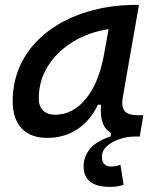

<svg xmlns="http://www.w3.org/2000/svg" viewBox="-20 -542 626 769"><path d="M419.9 206.5Q314.9 206.5 314.9 123.5Q314.9 87.4 339.1 55.9Q363.3 24.4 423.8 3.9V-10.3Q383.8 -32.2 383.8 -99.1Q383.8 -110.4 384.8 -122.6H372.1Q342.3 -59.1 289.8 -24.4Q237.3 10.3 169.4 10.3Q103 10.3 66.9 -27.8Q30.8 -65.9 30.8 -135.3Q30.8 -223.1 68.1 -294.7Q105.5 -366.2 172.9 -417Q240.2 -467.8 330.6 -495.1Q420.9 -522.5 526.9 -522.5H536.6L472.2 -154.8Q469.7 -141.6 469.7 -130.4Q469.7 -109.9 478.5 -98.1Q491.2 -80.6 534.2 -80.6H554.2L539.6 4.9H520Q489.3 4.9 458.7 15.1Q428.2 25.4 408.2 43.5Q388.2 61.5 388.2 85.9Q388.2 125 426.3 125Q437.5 125 446.8 122.8Q456.1 120.6 462.4 118.2L475.1 197.8Q454.1 206.5 419.9 206.5ZM201.2 -82.5Q271.5 -82.5 323.7 -146Q376 -209.5 397 -325.7L415 -425.3Q335 -413.1 271.7 -374.3Q208.5 -335.4 171.9 -277.1Q135.3 -218.8 135.3 -147.5Q135.3 -116.2 152.6 -99.4Q169.9 -82.5 201.2 -82.5Z"/></svg>

Font: CaskaydiaCove NFP
Style: Italic
Weight: 400
Italic angle: -10°
Designer: Aaron Bell
Foundry: Saja Typeworks
Version: Version 2111.001; VTT 6.35;Nerd Fonts 3.1.1